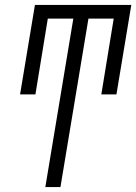

<svg xmlns="http://www.w3.org/2000/svg" viewBox="-20 -755 550 775"><path d="M163 0 276 -680H173L123 -374H61L121 -735H510L450 -374H389L439 -680H337L224 0Z"/></svg>

Font: Iosevka Curly Light Oblique
Style: Regular
Weight: 300
Italic angle: -9°
Monospace: yes
Designer: Belleve Invis
Foundry: Belleve Invis
Version: Version 11.1.0; ttfautohint (v1.8.3)